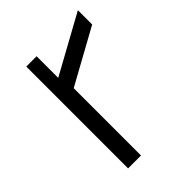

<svg xmlns="http://www.w3.org/2000/svg" viewBox="-161 -605 684 684"><g transform="rotate(-45 181.5 -262.5)"><path d="M80 -513H132V-404L352 -525V-453L145 -339V0H80Z"/></g></svg>

Font: Lineal Light
Style: Regular
Weight: 300
Designer: Created by Frank Adebiaye with contributions from Anton Moglia & Ariel Martín Pérez
Created by Frank ADEBIAYE with FontF
Foundry: Velvetyne Type Foundry
Version: Version 2.000